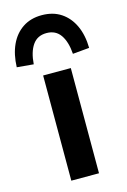

<svg xmlns="http://www.w3.org/2000/svg" viewBox="-152 -816 574 871"><g transform="rotate(-15 135.0 -380.0)"><path d="M71 0V-494H201V0ZM43 -554 -35 -561Q-33 -621 -12.5 -665.5Q8 -710 45.5 -735Q83 -760 135 -760Q188 -760 225.5 -735Q263 -710 283.5 -665.5Q304 -621 305 -561L227 -554Q223 -611 200.5 -643.5Q178 -676 135 -676Q92 -676 69.5 -643.5Q47 -611 43 -554Z"/></g></svg>

Font: Nunito Sans 10pt
Style: Bold
Weight: 700
Designer: Vernon Adams
Foundry: Vernon Adams
Version: Version 3.101;gftools[0.9.27]